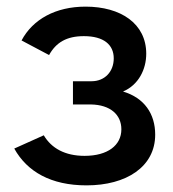

<svg xmlns="http://www.w3.org/2000/svg" viewBox="-20 -551 523 579"><path d="M241 8C361 8 448 -48 448 -145C448 -208 415 -256 351 -275C398 -295 421 -342 421 -389C421 -480 344 -531 238 -531C148 -531 79 -493 45 -429L128 -385C149 -423 181 -442 233 -442C293 -442 323 -416 323 -375C323 -335 296 -306 256 -306H200V-236H254C313 -235 346 -205 346 -161C346 -113 305 -81 235 -81C176 -81 135 -104 112 -143L23 -103C62 -33 134 8 241 8Z"/></svg>

Font: FIGSv2-sans-serif SemiBold
Style: Regular
Weight: 600
Designer: Matt McInerney, Pablo Impallari, Rodrigo Fuenzalida,Mirko Velimirovic
Foundry: Matt McInerney, Pablo Impallari, Rodrigo Fuenzalida
Version: Version 4.021;hotconv 1.0.109;makeotfexe 2.5.65596